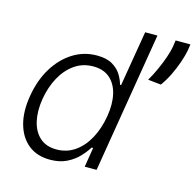

<svg xmlns="http://www.w3.org/2000/svg" viewBox="-107 -838 976 960"><g transform="rotate(15 381.0 -357.5)"><path d="M471.6 0 591.7 -727.3H528.1L480.3 -441.4H474.6Q468.2 -465.9 452.4 -491.7Q436.6 -517.4 406.4 -535.2Q376.3 -552.9 326.5 -552.9Q259.1 -552.9 202.6 -517.6Q146.2 -482.2 107.4 -418.9Q68.7 -355.5 54.7 -271.3Q40.5 -186.8 58.4 -123.2Q76.2 -59.7 120.7 -24.1Q165.3 11.4 232.4 11.4Q282.1 11.4 318.2 -6.4Q354.2 -24.1 378.9 -50.2Q403.5 -76.3 418.8 -101.2H426.6L410.2 0ZM453.8 -272.4Q442.7 -206.7 415 -155.5Q387.2 -104.4 345.5 -75.5Q303.8 -46.5 250.8 -46.5Q196.5 -46.5 163.7 -76.5Q130.8 -106.5 119.5 -157.7Q108.2 -208.8 118.6 -272.4Q129.1 -335.2 156.5 -385.7Q183.8 -436.1 225.9 -465.7Q268.1 -495.4 322.8 -495.4Q376 -495.4 408.8 -466.8Q441.6 -438.2 453.2 -388Q464.8 -337.7 453.8 -272.4ZM762.4 -727.3 757.5 -694.2Q751.8 -665.5 739.5 -630Q727.3 -594.5 709.9 -558.9Q692.5 -523.4 671.5 -495L604 -502.1Q621.8 -532.3 638 -568Q654.1 -603.7 665.7 -637.3Q677.2 -670.8 681.1 -694.6L685.7 -727.3Z"/></g></svg>

Font: Inter UI Light
Style: Italic
Weight: 300
Italic angle: 9.39999°
Designer: Rasmus Andersson
Foundry: rsms
Version: 3.2;8d6f07862